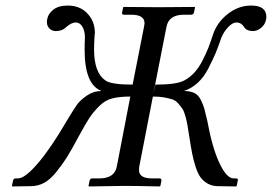

<svg xmlns="http://www.w3.org/2000/svg" viewBox="-20 -671 980 692"><path d="M832 1 766 0Q745 0 729 -9Q713 -18 703 -31.5Q693 -45 685 -70Q677 -95 672.5 -118Q668 -141 662 -180Q658 -206 655.5 -220.5Q653 -235 648 -253Q643 -271 637 -279.5Q631 -288 622 -298.5Q613 -309 600.5 -313Q588 -317 571 -320Q554 -323 531 -323L482 -71Q481 -67 481 -58Q481 -28 528 -28H555Q562 -28 562 -20L558 -1L556 1Q469 -1 430 -1L301 1L299 -1L303 -20Q305 -28 312 -28H338Q393 -28 401 -71L451 -330L450 -323Q411 -323 385 -316.5Q359 -310 337.5 -288.5Q316 -267 302.5 -246.5Q289 -226 264 -180Q238 -131 221 -104Q204 -77 182 -50Q160 -23 138 -11.5Q116 0 90 0L24 1L23 -1L27 -20Q29 -28 36 -28H45Q70 -28 117 -83Q164 -138 221 -236Q245 -276 257 -293Q269 -310 293 -326.5Q317 -343 346 -343Q285 -366 285 -491Q285 -520 286 -533V-537Q286 -559 277 -574.5Q268 -590 253 -590Q237 -590 217 -572Q204 -559 181 -559Q168 -559 158.5 -568Q149 -577 149 -592Q149 -598 150 -601Q153 -621 172 -636Q191 -651 224 -651Q268 -651 295 -622.5Q322 -594 322 -552Q322 -551 321.5 -548.5Q321 -546 321 -544Q319 -512 319 -493Q319 -409 360 -381Q381 -366 458 -366L499 -574Q501 -584 501 -587Q501 -618 453 -618H427Q418 -618 420 -626L424 -645L426 -646Q513 -645 552 -645L681 -646L683 -645L679 -626Q677 -618 669 -618H643Q588 -618 580 -574L532 -330L540 -366Q617 -366 644 -381Q665 -392 681.5 -410.5Q698 -429 711 -455Q724 -481 730.5 -497.5Q737 -514 747 -544Q761 -589 800 -620Q839 -651 885 -651Q940 -651 940 -610Q940 -604 939 -601Q936 -583 921.5 -571Q907 -559 892 -559Q870 -559 861 -572Q850 -590 832 -590Q818 -590 802 -573Q786 -556 777 -533Q765 -498 756.5 -478Q748 -458 731.5 -425.5Q715 -393 692.5 -372.5Q670 -352 643 -343Q665 -343 680 -336Q695 -329 704 -310.5Q713 -292 716.5 -279Q720 -266 727 -236Q745 -138 771 -83Q797 -28 822 -28H831Q839 -28 837 -20L833 -1Z"/></svg>

Font: Linux Libertine O
Style: Italic
Weight: 400
Italic angle: -12°
Designer: Philipp H. Poll
Foundry: Philipp H. Poll
Version: Version 5.1.6